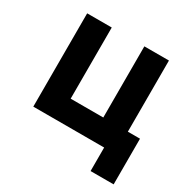

<svg xmlns="http://www.w3.org/2000/svg" viewBox="-170 -778 1089 1096"><g transform="rotate(30 375.0 -230.0)"><path d="M565 155V0H98V-615H260V-146H475V-615H637V-146H717V155Z"/></g></svg>

Font: Martian Mono SemiExpanded
Style: Bold
Weight: 700
Width: 6
Designer: Roman Shamin
Foundry: Evil Martians
Version: Version 1.000